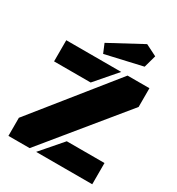

<svg xmlns="http://www.w3.org/2000/svg" viewBox="-201 -988 1024 1113"><g transform="rotate(30 310.5 -431.5)"><path d="M25.4 -121.1 448.7 -647.9H595.2V-522.5L167.5 0H25.4ZM586.4 0H210.9L334 -142.1H586.4ZM38.6 -647.9H406.2L283.7 -506.3H38.6ZM456.1 -862.8 531.7 -824.7 508.8 -742.2 263.2 -686 238.3 -745.6Z"/></g></svg>

Font: Black Ops One [rus by aLiNcE]
Style: Regular
Weight: 400
Designer: James Grieshaber
Foundry: James Grieshaber
Version: Version 1.002;May 25, 2024;FontCreator 13.0.0.2680 64-bit